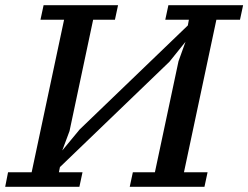

<svg xmlns="http://www.w3.org/2000/svg" viewBox="-41 -720 957 740"><path d="M265 0 277 -56H186L190 -76L612 -482L674 -559L647 -484L556 -56H471L459 0H747L759 -56H668L793 -644H884L896 -700H608L596 -644H687L683 -622L266 -221L199 -140L227 -215L318 -644H402L414 -700H127L115 -644H206L81 -56H-10L-21 0Z"/></svg>

Font: PT Serif Caption
Style: Italic
Weight: 400
Italic angle: -12°
Designer: A.Korolkova, O.Umpeleva, V.Yefimov
Foundry: ParaType Ltd
Version: Version 1.000W OFL